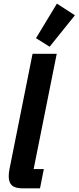

<svg xmlns="http://www.w3.org/2000/svg" viewBox="-20 -1036 432 1056"><path d="M106 0Q64 0 46 -16Q28 -32 28 -66Q28 -74 29 -85Q30 -96 32 -105L159 -740H292L165 -106H221L200 0ZM253 -779 178 -826 293 -1016 392 -952Z"/></svg>

Font: IBM Plex Sans Cond
Style: Bold Italic
Weight: 700
Width: 3
Italic angle: -11°
Designer: Mike Abbink, Paul van der Laan, Pieter van Rosmalen
Foundry: Bold Monday
Version: Version 1.3